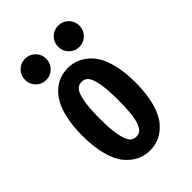

<svg xmlns="http://www.w3.org/2000/svg" viewBox="-206 -764 861 861"><g transform="rotate(-45 225.0 -333.0)"><path d="M51 -609.5Q51 -638 70.5 -657.5Q90 -677 118 -677Q146 -677 165.8 -657.5Q185.5 -638 185.5 -609.5Q185.5 -581.5 165.8 -561.8Q146 -542 118 -542Q90 -542 70.5 -561.8Q51 -581.5 51 -609.5ZM328 -542Q300 -542 280.5 -561.8Q261 -581.5 261 -609.5Q261 -638 280.5 -657.5Q300 -677 328 -677Q356.5 -677 376 -657.5Q395.5 -638 395.5 -609.5Q395.5 -581.5 376 -561.8Q356.5 -542 328 -542ZM55.5 -251Q55.5 -308 65 -353.5Q74.5 -399 90.5 -428.2Q106.5 -457.5 128.8 -476.8Q151 -496 174.5 -504Q198 -512 224.5 -512Q257.5 -512 286.2 -498.5Q315 -485 339.8 -456Q364.5 -427 379 -374.5Q393.5 -322 393.5 -251Q393.5 -180 379 -127.2Q364.5 -74.5 339.8 -45.2Q315 -16 286.2 -2.5Q257.5 11 224.5 11Q191.5 11 162.8 -2.5Q134 -16 109 -45.2Q84 -74.5 69.8 -127.2Q55.5 -180 55.5 -251ZM224.5 -76.5Q238.5 -76.5 248.5 -84Q258.5 -91.5 266.5 -110Q274.5 -128.5 278.8 -163.8Q283 -199 283 -251Q283 -318.5 275.2 -358Q267.5 -397.5 255.2 -411Q243 -424.5 224.5 -424.5Q205 -424.5 192.8 -411Q180.5 -397.5 172.8 -358Q165 -318.5 165 -251Q165 -182.5 173 -142.8Q181 -103 193.2 -89.8Q205.5 -76.5 224.5 -76.5Z"/></g></svg>

Font: League Mono Condensed Medium
Style: Regular
Weight: 500
Width: 1
Designer: Tyler Finck
Foundry: The League of Moveable Type / Tyler Finck
Version: Version 2.210